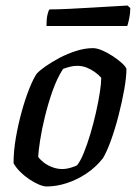

<svg xmlns="http://www.w3.org/2000/svg" viewBox="-20 -674 502 694"><path d="M149 0Q137 0 120.5 -7Q104 -14 86 -26Q68 -38 53 -53Q38 -68 29 -84Q29 -128 37.5 -177Q46 -226 59 -272.5Q72 -319 86.5 -355Q101 -391 113 -408Q123 -419 145 -434.5Q167 -450 195.5 -465Q224 -480 255.5 -490Q287 -500 316 -500Q330 -500 349 -492Q368 -484 387 -471.5Q406 -459 420 -446.5Q434 -434 437 -425Q437 -395 429 -350Q421 -305 408.5 -256.5Q396 -208 381 -166.5Q366 -125 352 -102Q326 -69 292 -46.5Q258 -24 221 -12Q184 0 149 0ZM205 -63Q213 -63 221.5 -64.5Q230 -66 239.5 -69Q249 -72 258 -76Q270 -90 282.5 -120.5Q295 -151 306.5 -189.5Q318 -228 327 -268Q336 -308 341 -341Q346 -374 346 -393Q335 -405 321.5 -414.5Q308 -424 292.5 -430Q277 -436 259 -436Q246 -436 234 -433Q222 -430 208 -425Q186 -391 170 -345.5Q154 -300 142.5 -253Q131 -206 125 -167Q119 -128 118 -107Q126 -96 139 -86Q152 -76 169.5 -69.5Q187 -63 205 -63ZM148 -580Q148 -605 151.5 -620.5Q155 -636 159 -640Q189 -640 229.5 -642Q270 -644 312 -646.5Q354 -649 388.5 -651Q423 -653 441 -654L451 -645Q451 -626 447 -607Q443 -588 440 -580Z"/></svg>

Font: Texturina 12pt Medium
Style: Italic
Weight: 500
Italic angle: -11°
Designer: Guillermo Torres Carreño
Foundry: Omnibus-Type
Version: Version 1.002